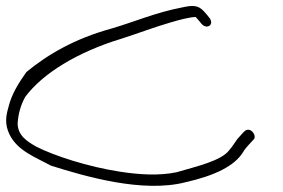

<svg xmlns="http://www.w3.org/2000/svg" viewBox="-25 -651 933 632"><path d="M7 -207C34 -154 91 -134 142 -106C256 -70 445 -15 585 -51C683 -73 747 -105 775 -150C784 -166 798 -178 810 -192C813 -195 814 -199 813 -204C811 -214 802 -224 792 -224C787 -224 783 -222 780 -219L772 -211L756 -193C747 -181 740 -168 729 -156C703 -122 625 -104 556 -84C499 -72 433 -76 369 -86C265 -102 154 -138 95 -168C65 -185 34 -204 33 -244C35 -276 43 -305 58 -332C115 -409 230 -480 376 -524C429 -541 484 -562 536 -577C563 -585 599 -595 620 -595V-594C627 -586 632 -581 638 -573C655 -553 680 -568 666 -590C659 -599 653 -607 645 -615C626 -635 608 -634 572 -626C488 -610 420 -580 342 -557C221 -524 131 -471 62 -414C37 -379 13 -341 3 -299C-5 -271 -11 -243 7 -207Z"/></svg>

Font: Stray Cat
Style: SuExtOpObl
Weight: 400
Version: Version 1.0